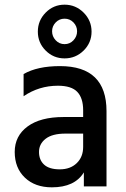

<svg xmlns="http://www.w3.org/2000/svg" viewBox="-20 -798 539 822"><path d="M237 -515Q436 -515 436 -322V0H339V-60Q300 4 202 4Q130 4 86.5 -37.5Q43 -79 43 -147.5Q43 -216 98 -256.5Q153 -297 252 -297H336V-326Q336 -378 311 -404.5Q286 -431 228 -431Q147 -431 81 -386V-481Q140 -515 237 -515ZM336 -226H260Q204 -226 175.5 -204Q147 -182 147 -147.5Q147 -113 169 -93Q191 -73 236 -73Q281 -73 308.5 -99.5Q336 -126 336 -169ZM372 -662.5Q372 -615 338 -581.5Q304 -548 256.5 -548Q209 -548 175.5 -581.5Q142 -615 142 -662.5Q142 -710 175.5 -744Q209 -778 256.5 -778Q304 -778 338 -744Q372 -710 372 -662.5ZM310 -664Q310 -686 294.5 -702Q279 -718 256.5 -718Q234 -718 218.5 -702Q203 -686 203 -664Q203 -642 218.5 -625.5Q234 -609 256.5 -609Q279 -609 294.5 -625.5Q310 -642 310 -664Z"/></svg>

Font: Hind Medium
Style: Regular
Weight: 500
Designer: Manushi Parikh, Satya Rajpurohit
Foundry: Indian Type Foundry
Version: Version 1.201;PS 1.0;hotconv 1.0.78;makeotf.lib2.5.61930; tt